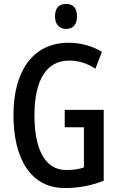

<svg xmlns="http://www.w3.org/2000/svg" viewBox="-20 -940 597 970"><path d="M314 -920C277 -920 258 -899 258 -857C258 -817 279 -794 314 -794C350 -794 369 -817 369 -857C369 -898 351 -920 314 -920ZM307 -385V-297H404V-94C379 -85 349 -81 315 -81C202 -81 154 -196 154 -356C154 -537 215 -634 330 -634C375 -634 419 -621 462 -593L495 -678C447 -707 390 -724 327 -724C142 -724 48 -575 48 -359C48 -143 132 10 307 10C376 10 442 -2 504 -27V-385Z"/></svg>

Font: Noto Sans Bengali ExtraCondensed Medium
Style: Regular
Weight: 500
Width: 2
Designer: Joana Ranito - Universal Thirst; Jelle Bosma - Monotype Design Team
Foundry: Universal Thirst ehf.
Version: Version 3.000